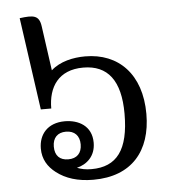

<svg xmlns="http://www.w3.org/2000/svg" viewBox="-49 -680 667 733"><g transform="rotate(-5 285.0 -314.0)"><path d="M503 -226C503 -378 417 -465 289 -465C243 -465 192 -454 158 -423L134 -594C128 -637 106 -639 53 -632L103 -278H143C143 -360 183 -423 278 -423C372 -423 420 -361 420 -234C420 -95 373 -34 276 -34C253 -34 236 -38 221 -44C259 -53 293 -82 293 -134C293 -199 242 -225 190 -225C124 -225 90 -183 90 -129C90 -88 109 -58 139 -35C174 -8 220 7 280 7C427 7 503 -84 503 -226ZM191 -79C159 -79 140 -97 140 -132C140 -166 159 -185 191 -185C224 -185 243 -165 243 -132C243 -98 224 -79 191 -79Z"/></g></svg>

Font: Noto Serif Thai
Style: Regular
Weight: 400
Designer: Monotype Design Team
Foundry: Monotype Imaging Inc.
Version: Version 1.901